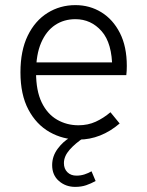

<svg xmlns="http://www.w3.org/2000/svg" viewBox="-20 -538 576 751"><path d="M60 -255Q60 -340 88.5 -398.5Q117 -457 166 -487.5Q215 -518 275 -518Q331 -518 376.5 -490Q422 -462 449 -409Q476 -356 476 -280Q476 -270 475.5 -261Q475 -252 474 -244H104V-294H432L419 -270Q419 -369 377.5 -416Q336 -463 275 -463Q230 -463 195.5 -440Q161 -417 141 -371Q121 -325 121 -255Q121 -183 143 -137.5Q165 -92 203 -70Q241 -48 287 -48Q324 -48 354.5 -62Q385 -76 412 -99L448 -55Q412 -24 371.5 -8Q331 8 288 8Q226 8 174 -21.5Q122 -51 91 -109.5Q60 -168 60 -255ZM184 108Q184 73 205.5 44Q227 15 254 0H309Q275 22 252.5 47.5Q230 73 230 100Q230 122 243.5 135.5Q257 149 279 149Q296 149 311 144Q326 139 338 132L354 170Q336 180 317 186.5Q298 193 274 193Q237 193 210.5 170Q184 147 184 108Z"/></svg>

Font: Radio Canada Light
Style: Regular
Weight: 300
Designer: Charles Daoud, Etienne Aubert Bonn, Alexandre Saumier Demers, Jacques Le Bailly
Foundry: Radio-Canada
Version: Version 2.104;gftools[0.9.28.dev5+ged2979d]